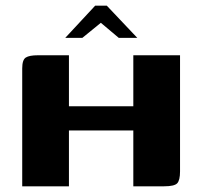

<svg xmlns="http://www.w3.org/2000/svg" viewBox="-20 -654 710 674"><path d="M58 0V-414Q58 -444 70.5 -452Q83 -460 113 -460H222V-281H448V-460H612V-52Q612 -21 602 -10.5Q592 0 556 0H448V-196H222V0ZM209 -521 314 -634H355L462 -521H397L334 -574L269 -521Z"/></svg>

Font: Genos
Style: Bold
Weight: 700
Designer: Robert E. Leuschke
Foundry: Robert E. Leuschke
Version: Version 1.010